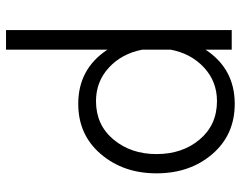

<svg xmlns="http://www.w3.org/2000/svg" viewBox="-101 -449 800 638"><g transform="rotate(90 299.0 -130.0)"><path d="M325 -510Q428 -510 492 -435.5Q556 -361 556 -250Q556 -140 492 -65Q428 10 325 10Q209 10 145 -87V250H80V-500H145V-413Q209 -510 325 -510ZM316 -49Q395 -49 443.5 -107Q492 -165 492 -250Q492 -336 443.5 -393.5Q395 -451 316 -451Q251 -451 204.5 -408Q158 -365 145 -297V-203Q158 -135 204.5 -92Q251 -49 316 -49Z"/></g></svg>

Font: Orkney Light
Style: Regular
Weight: 300
Designer: Samuel Oakes and Alfredo Marco Pradil
Foundry: Alfredo Marco Pradil
Version: 1.0; ttfautohint (v1.5)